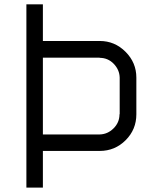

<svg xmlns="http://www.w3.org/2000/svg" viewBox="-20 -853 732 873"><path d="M433.3 -241.7Q469.2 -242.5 496.2 -269.2Q523.3 -295.8 523.3 -333.3H524.2V-500Q523.3 -535.8 497.1 -562.9Q470.8 -590 433.3 -590V-590.8H175V-241.7ZM433.3 -166.7H175V0H100V-833.3H175V-666.7H433.3Q501.7 -666.7 550.8 -617.5Q600 -568.3 600 -500V-333.3Q600 -264.2 551.2 -215.4Q502.5 -166.7 433.3 -166.7Z"/></svg>

Font: 0xA000-Squarish
Style: Squareish
Weight: 400
Version: Version 0.1